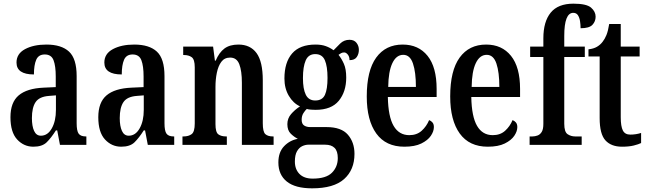

<svg xmlns="http://www.w3.org/2000/svg" viewBox="-20 -790 3533 1047"><path d="M162 10Q110 10 73.5 -29.5Q37 -69 37 -151Q37 -232 82 -270Q127 -308 218 -312L284 -315V-373Q284 -430 272 -461.5Q260 -493 224 -493Q190 -493 177.5 -464Q165 -435 165 -384Q70 -384 70 -449Q70 -497 116.5 -522Q163 -547 233 -547Q315 -547 356.5 -508.5Q398 -470 398 -375V-118Q398 -76 409 -61Q420 -46 448 -46H451V0H307L292 -79H285Q259 -38 234.5 -14Q210 10 162 10ZM203 -50Q240 -50 262.5 -90Q285 -130 285 -191V-270L247 -267Q194 -263 174 -233Q154 -203 154 -146Q154 -102 166 -76Q178 -50 203 -50Z M641 10Q589 10 552.5 -29.5Q516 -69 516 -151Q516 -232 561 -270Q606 -308 697 -312L763 -315V-373Q763 -430 751 -461.5Q739 -493 703 -493Q669 -493 656.5 -464Q644 -435 644 -384Q549 -384 549 -449Q549 -497 595.5 -522Q642 -547 712 -547Q794 -547 835.5 -508.5Q877 -470 877 -375V-118Q877 -76 888 -61Q899 -46 927 -46H930V0H786L771 -79H764Q738 -38 713.5 -14Q689 10 641 10ZM682 -50Q719 -50 741.5 -90Q764 -130 764 -191V-270L726 -267Q673 -263 653 -233Q633 -203 633 -146Q633 -102 645 -76Q657 -50 682 -50Z M975 0V-46H981Q1008 -46 1025 -58.5Q1042 -71 1042 -117V-423Q1042 -466 1025.5 -478Q1009 -490 983 -490H979V-536H1142L1152 -459H1156Q1175 -504 1204 -525.5Q1233 -547 1280 -547Q1345 -547 1379 -500.5Q1413 -454 1413 -352V-118Q1413 -71 1427 -58.5Q1441 -46 1468 -46H1472V0H1299V-339Q1299 -403 1285 -439.5Q1271 -476 1235 -476Q1204 -476 1187 -453Q1170 -430 1162.5 -393.5Q1155 -357 1155 -316V-113Q1155 -69 1170.5 -57.5Q1186 -46 1213 -46H1217V0Z M1682 237Q1590 237 1544 200Q1498 163 1498 96Q1498 40 1529 7.5Q1560 -25 1604 -33Q1584 -43 1565.5 -61Q1547 -79 1547 -113Q1547 -144 1567 -167.5Q1587 -191 1616 -210Q1579 -227 1555 -267.5Q1531 -308 1531 -362Q1531 -450 1573 -498.5Q1615 -547 1701 -547Q1733 -547 1756.5 -538.5Q1780 -530 1799 -516Q1814 -532 1835 -552.5Q1856 -573 1886 -573Q1911 -573 1924 -556.5Q1937 -540 1937 -518Q1937 -496 1925.5 -479Q1914 -462 1886 -462Q1886 -481 1876.5 -492.5Q1867 -504 1857 -504Q1847 -504 1840 -500Q1833 -496 1826 -491Q1843 -470 1855.5 -441.5Q1868 -413 1868 -367Q1868 -290 1827.5 -240.5Q1787 -191 1701 -191Q1692 -191 1676.5 -192Q1661 -193 1653 -196Q1644 -188 1634.5 -173Q1625 -158 1625 -137Q1625 -115 1638 -106Q1651 -97 1672 -97H1761Q1841 -97 1877 -55.5Q1913 -14 1913 49Q1913 136 1856.5 186.5Q1800 237 1682 237ZM1699 -242Q1738 -242 1752 -273Q1766 -304 1766 -365Q1766 -428 1751.5 -461.5Q1737 -495 1699 -495Q1662 -495 1647 -460.5Q1632 -426 1632 -364Q1632 -305 1647.5 -273.5Q1663 -242 1699 -242ZM1685 184Q1758 184 1790 152Q1822 120 1822 72Q1822 34 1804.5 16.5Q1787 -1 1753 -1H1662Q1645 -1 1628 7Q1611 15 1599.5 35Q1588 55 1588 91Q1588 133 1613 158.5Q1638 184 1685 184Z M2185 10Q2084 10 2032 -62Q1980 -134 1980 -264Q1980 -405 2031.5 -476Q2083 -547 2176 -547Q2262 -547 2311.5 -485.5Q2361 -424 2361 -305V-261H2095Q2097 -154 2126.5 -103.5Q2156 -53 2212 -53Q2253 -53 2279.5 -77Q2306 -101 2320 -135Q2331 -131 2338.5 -122Q2346 -113 2346 -97Q2346 -74 2329.5 -49.5Q2313 -25 2277.5 -7.5Q2242 10 2185 10ZM2248 -316Q2248 -396 2232 -443.5Q2216 -491 2179 -491Q2141 -491 2119.5 -445.5Q2098 -400 2097 -316Z M2640 10Q2539 10 2487 -62Q2435 -134 2435 -264Q2435 -405 2486.5 -476Q2538 -547 2631 -547Q2717 -547 2766.5 -485.5Q2816 -424 2816 -305V-261H2550Q2552 -154 2581.5 -103.5Q2611 -53 2667 -53Q2708 -53 2734.5 -77Q2761 -101 2775 -135Q2786 -131 2793.5 -122Q2801 -113 2801 -97Q2801 -74 2784.5 -49.5Q2768 -25 2732.5 -7.5Q2697 10 2640 10ZM2703 -316Q2703 -396 2687 -443.5Q2671 -491 2634 -491Q2596 -491 2574.5 -445.5Q2553 -400 2552 -316Z M2868 0V-46H2884Q2897 -46 2911 -51Q2925 -56 2934 -70.5Q2943 -85 2943 -115V-479H2871V-536H2943V-581Q2943 -672 2983 -721Q3023 -770 3107 -770Q3178 -770 3203 -748.5Q3228 -727 3228 -699Q3228 -673 3210.5 -654.5Q3193 -636 3146 -636Q3146 -655 3143 -674.5Q3140 -694 3131.5 -707Q3123 -720 3106 -720Q3057 -720 3057 -594V-536H3169V-479H3057V-115Q3057 -70 3075.5 -58Q3094 -46 3116 -46H3152V0Z M3372 10Q3313 10 3281.5 -24.5Q3250 -59 3250 -146V-482H3189V-521Q3217 -524 3235.5 -535Q3254 -546 3266 -562Q3278 -577 3287 -599Q3296 -621 3302 -659H3365V-536H3468V-482H3365V-151Q3365 -101 3376.5 -78.5Q3388 -56 3417 -56Q3448 -56 3476 -65V-10Q3462 -3 3436 3.5Q3410 10 3372 10Z"/></svg>

Font: Noto Serif Khmer ExtraCondensed SemiBold
Style: Regular
Weight: 600
Width: 2
Designer: Danh Hong and the Monotype Design Team
Foundry: Monotype Imaging Inc.
Version: Version 2.004; ttfautohint (v1.8.4.7-5d5b)